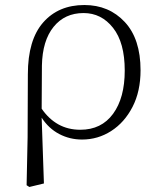

<svg xmlns="http://www.w3.org/2000/svg" viewBox="-20 -542 631 765"><path d="M86 196 90 5 91 -246Q91 -383 152 -452.5Q213 -522 316 -522Q414 -522 477 -454.5Q540 -387 540 -262Q540 -178 508 -116Q476 -54 423 -20Q370 14 307 14Q258 14 216 -8Q174 -30 146 -73L155 189L97 203ZM146 -109Q174 -68 212.5 -46.5Q251 -25 300 -25Q384 -25 430.5 -88.5Q477 -152 477 -261Q477 -372 430.5 -431Q384 -490 313 -490Q238 -490 193.5 -435Q149 -380 147 -281Z"/></svg>

Font: Minh Nguyen ExtraLight
Style: Regular
Weight: 250
Designer: Ryoko NISHIZUKA 西塚涼子 (kana & ideographs); Frank Grießhammer (Latin, Greek & Cyrillic); Wenlong ZHANG 张文龙 (bopomofo); San
Foundry: Adobe
Version: Version 1.100;July 7, 2023;FontCreator 14.0.0.2814 64-bit